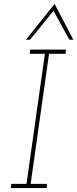

<svg xmlns="http://www.w3.org/2000/svg" viewBox="-20 -951 391 971"><path d="M37 -21 35 0H216L218 -21H135L228 -679H311L314 -700H133L130 -679H207L114 -21ZM256 -931Q220 -886 183.5 -840.5Q147 -795 111 -750H131Q162 -786 191 -823Q220 -860 251 -896Q271 -859 290.5 -823Q310 -787 331 -750H351Q327 -795 303.5 -840.5Q280 -886 256 -931Z"/></svg>

Font: Josefin Slab Thin ExtraLight
Style: Italic
Weight: 250
Italic angle: -12°
Version: Version 2.000